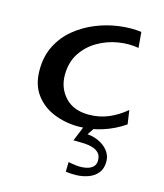

<svg xmlns="http://www.w3.org/2000/svg" viewBox="-103 -540 709 829"><g transform="rotate(15 251.5 -125.5)"><path d="M269 6Q212 6 160.5 -14.5Q109 -35 77 -78Q45 -121 45 -187Q45 -248 69 -295.5Q93 -343 133.5 -376.5Q174 -410 224 -430.5Q274 -451 327 -458Q380 -465 427 -459L433 -389Q390 -397 341.5 -389Q293 -381 251 -356.5Q209 -332 182.5 -291.5Q156 -251 156 -194Q156 -136 193.5 -95.5Q231 -55 299 -55Q347 -55 388 -72.5Q429 -90 464 -120L473 -58Q428 -27 376.5 -10.5Q325 6 269 6ZM268 208 269 165Q287 169 307.5 171Q328 173 347 169.5Q366 166 378 155.5Q390 145 390 126Q390 105 379.5 93.5Q369 82 352 76.5Q335 71 315 70Q295 69 276 69L298 27Q337 27 365.5 40Q394 53 410 74Q426 95 426 121Q426 153 410 172.5Q394 192 369 201Q344 210 317 211Q290 212 268 208ZM265 69 301 -19 350 -21 289 69Z"/></g></svg>

Font: Marhey Light Light
Style: Regular
Weight: 300
Version: Version 1.000